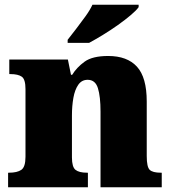

<svg xmlns="http://www.w3.org/2000/svg" viewBox="-20 -786 723 806"><path d="M14 0V-61H18Q52 -61 69.5 -73Q87 -85 87 -128V-412Q87 -453 71.5 -464Q56 -475 23 -475H19V-536H265L278 -472H283Q302 -503 335 -527Q368 -551 434 -551Q514 -551 555 -506Q596 -461 596 -360V-131Q596 -85 608.5 -73Q621 -61 655 -61H659V0H402V-317Q402 -381 391 -416Q380 -451 348 -451Q323 -451 308.5 -430Q294 -409 288 -375Q282 -341 282 -301V-125Q282 -85 297 -73Q312 -61 345 -61H349V0ZM264 -619Q279 -638 299 -664Q319 -690 338.5 -717Q358 -744 368 -766H562V-756Q553 -743 529.5 -723Q506 -703 475 -681Q444 -659 412 -639.5Q380 -620 354 -606H264Z"/></svg>

Font: Noto Serif Hentaigana Black
Style: Regular
Weight: 900
Designer: Kazuhiro Yamada
Foundry: nipponia
Version: Version 1.000; ttfautohint (v1.8.4.7-5d5b)